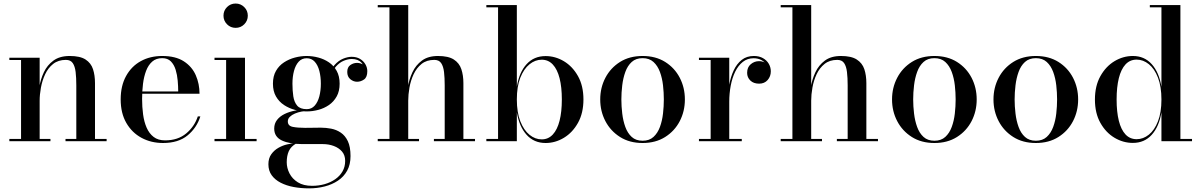

<svg xmlns="http://www.w3.org/2000/svg" viewBox="-20 -778 6620 1058"><path d="M198.5 -460V-12.5H258V0H31.5V-12.5H96V-447.5H31.5V-460ZM503.5 -319.5V-12.5H567.5V0H341V-12.5H400.5V-307.5Q400.5 -349.5 396.8 -381Q393 -412.5 381 -430.2Q369 -448 343 -448Q301 -448 273 -425.8Q245 -403.5 228.8 -368.8Q212.5 -334 205.5 -295.2Q198.5 -256.5 198.5 -223.5L189.5 -220.5Q189.5 -255.5 196.5 -298.2Q203.5 -341 221.8 -380Q240 -419 274.5 -444.2Q309 -469.5 364 -469.5Q421.5 -469.5 451.5 -450Q481.5 -430.5 492.5 -396.8Q503.5 -363 503.5 -319.5Z M878.5 10Q812.5 10 759.8 -18.5Q707 -47 676 -100.8Q645 -154.5 645 -230Q645 -305.5 674.8 -359.2Q704.5 -413 756 -441.2Q807.5 -469.5 874 -469.5Q947.5 -469.5 992.8 -440.2Q1038 -411 1058.8 -363.5Q1079.5 -316 1079.5 -261.5H712.5V-274H962Q962 -302 959.2 -333.8Q956.5 -365.5 947.8 -393.8Q939 -422 921.5 -439.8Q904 -457.5 874 -457.5Q840.5 -457.5 819 -438.8Q797.5 -420 785.2 -388Q773 -356 768 -316Q763 -276 763 -233Q763 -188.5 768.5 -147.5Q774 -106.5 788 -74.5Q802 -42.5 826.5 -23.5Q851 -4.5 889.5 -4.5Q960 -4.5 1005.8 -42.5Q1051.5 -80.5 1070 -136.5H1084Q1064.5 -74 1013.8 -32Q963 10 878.5 10Z M1278.5 -624.5Q1250.5 -624.5 1231 -644.2Q1211.5 -664 1211.5 -691.5Q1211.5 -719.5 1231 -739Q1250.5 -758.5 1278.5 -758.5Q1306 -758.5 1325.8 -739Q1345.5 -719.5 1345.5 -691.5Q1345.5 -664 1326 -644.2Q1306.5 -624.5 1278.5 -624.5ZM1330 -460V-12.5H1394V0H1162V-12.5H1226V-447.5H1162V-460Z M1683.5 260Q1638.5 260 1598.2 252.5Q1558 245 1526.5 228.8Q1495 212.5 1477 187.5Q1459 162.5 1459 127Q1459 94 1475 71.8Q1491 49.5 1514.8 36.2Q1538.5 23 1562.8 17.5Q1587 12 1604 12H1613.5Q1583 29 1571.5 54.8Q1560 80.5 1560 116Q1560 147.5 1575.2 177.5Q1590.5 207.5 1621.5 226.8Q1652.5 246 1699.5 246Q1736.5 246 1769.5 236.5Q1802.5 227 1827.8 209.2Q1853 191.5 1867.5 166.2Q1882 141 1882 108.5Q1882 77.5 1864.8 57.2Q1847.5 37 1819.5 26.5Q1791.5 16 1759 16Q1748.5 16 1725.5 16Q1702.5 16 1679.5 16Q1656.5 16 1645.5 16Q1575.5 16 1533.2 -4Q1491 -24 1491 -69.5Q1491 -97 1506.5 -117Q1522 -137 1548 -149.8Q1574 -162.5 1607 -168.8Q1640 -175 1675.5 -175L1675 -166.5Q1659.5 -166.5 1640.8 -163Q1622 -159.5 1605 -152.2Q1588 -145 1577 -134.2Q1566 -123.5 1566 -109Q1566 -84.5 1592.8 -79Q1619.5 -73.5 1660.5 -73.5Q1678 -73.5 1692.2 -73.8Q1706.5 -74 1720 -74.2Q1733.5 -74.5 1748 -74.5Q1776 -74.5 1804.8 -69Q1833.5 -63.5 1857.8 -47.2Q1882 -31 1896.8 0Q1911.5 31 1911.5 82Q1911.5 129 1893 162.5Q1874.5 196 1842.2 217.5Q1810 239 1769 249.5Q1728 260 1683.5 260ZM1670 -164Q1638 -164 1605.5 -172.5Q1573 -181 1545.2 -199.2Q1517.5 -217.5 1500.8 -246.5Q1484 -275.5 1484 -317Q1484 -358.5 1500.8 -387.5Q1517.5 -416.5 1545.2 -434.5Q1573 -452.5 1605.5 -461Q1638 -469.5 1670 -469.5Q1701.5 -469.5 1733.8 -461Q1766 -452.5 1792.5 -434.5Q1819 -416.5 1835.2 -387.5Q1851.5 -358.5 1851.5 -317Q1851.5 -275.5 1835.2 -246.5Q1819 -217.5 1792.5 -199.2Q1766 -181 1733.8 -172.5Q1701.5 -164 1670 -164ZM1670 -176.5Q1697 -176.5 1714.2 -196Q1731.5 -215.5 1739.8 -247.5Q1748 -279.5 1748 -317Q1748 -355 1739.8 -387Q1731.5 -419 1714.2 -438Q1697 -457 1670 -457Q1643 -457 1625.8 -438Q1608.5 -419 1600 -387Q1591.5 -355 1591.5 -317Q1591.5 -279.5 1596.2 -247.5Q1601 -215.5 1617.5 -196Q1634 -176.5 1670 -176.5ZM1947.5 -327.5Q1927.5 -327.5 1910.5 -341.5Q1893.5 -355.5 1893.5 -381.5Q1893.5 -408 1910.8 -419.8Q1928 -431.5 1947.5 -431.5Q1967 -431.5 1985 -419.8Q2003 -408 2003 -386H1991.5Q1991.5 -410.5 1972.5 -431.8Q1953.5 -453 1918.5 -453Q1898.5 -453 1874.8 -443.5Q1851 -434 1830.5 -410.5Q1810 -387 1800 -344L1791 -350Q1801 -394.5 1823.2 -419.5Q1845.5 -444.5 1871.2 -454.8Q1897 -465 1917.5 -465Q1944.5 -465 1963.8 -453.5Q1983 -442 1993.5 -423.8Q2004 -405.5 2004 -386Q2004 -352.5 1986 -340Q1968 -327.5 1947.5 -327.5Z M2061.5 0V-12.5H2126V-737.5H2061.5V-750H2229.5V-12.5H2289V0ZM2371 0V-12.5H2430.5V-307.5Q2430.5 -349.5 2426.8 -381Q2423 -412.5 2411 -430.2Q2399 -448 2373 -448Q2331 -448 2303.2 -425.8Q2275.5 -403.5 2259.2 -368.8Q2243 -334 2236.2 -295.2Q2229.5 -256.5 2229.5 -223.5L2220.5 -220.5Q2220.5 -255.5 2227.5 -298.2Q2234.5 -341 2252.8 -380Q2271 -419 2305 -444.2Q2339 -469.5 2393.5 -469.5Q2450.5 -469.5 2480.8 -450Q2511 -430.5 2522.2 -396.8Q2533.5 -363 2533.5 -319.5V-12.5H2597.5V0Z M2986.5 10Q2922.5 10 2881.8 -35.2Q2841 -80.5 2828 -159.5V0H2660V-12.5H2724.5V-737.5H2660V-750H2828V-300Q2841 -380 2881.8 -424.5Q2922.5 -469 2986.5 -469Q3040 -469 3087.5 -440.5Q3135 -412 3165 -358.5Q3195 -305 3195 -230Q3195 -155 3165 -101.2Q3135 -47.5 3087.5 -18.8Q3040 10 2986.5 10ZM2965 -10Q3001.5 -10 3026.2 -36.8Q3051 -63.5 3063.5 -112.8Q3076 -162 3076 -230Q3076 -298 3063.5 -347Q3051 -396 3026.2 -422.5Q3001.5 -449 2965 -449Q2929 -449 2897.8 -423.8Q2866.5 -398.5 2847.2 -350Q2828 -301.5 2828 -230Q2828 -158.5 2847.2 -109.5Q2866.5 -60.5 2897.8 -35.2Q2929 -10 2965 -10Z M3521 10Q3449 10 3396.8 -23Q3344.5 -56 3316 -110.5Q3287.5 -165 3287.5 -230Q3287.5 -295 3316 -349.5Q3344.5 -404 3396.8 -436.8Q3449 -469.5 3521 -469.5Q3593 -469.5 3645.2 -436.8Q3697.5 -404 3725.8 -349.5Q3754 -295 3754 -230Q3754 -165 3725.8 -110.5Q3697.5 -56 3645.2 -23Q3593 10 3521 10ZM3521 -2.5Q3558 -2.5 3581 -23.5Q3604 -44.5 3616.5 -78.5Q3629 -112.5 3633.5 -152.5Q3638 -192.5 3638 -230Q3638 -268 3633.5 -307.8Q3629 -347.5 3616.5 -381.5Q3604 -415.5 3581 -436.5Q3558 -457.5 3521 -457.5Q3484 -457.5 3461 -436.5Q3438 -415.5 3425.8 -381.5Q3413.5 -347.5 3408.8 -307.8Q3404 -268 3404 -230Q3404 -192.5 3408.8 -152.5Q3413.5 -112.5 3425.8 -78.5Q3438 -44.5 3461 -23.5Q3484 -2.5 3521 -2.5Z M3990.5 -217.5Q3990.5 -264.5 3998.2 -309.2Q4006 -354 4023 -390.2Q4040 -426.5 4067.2 -448Q4094.5 -469.5 4134 -469.5Q4163.5 -469.5 4184.5 -457.5Q4205.5 -445.5 4216.5 -426.2Q4227.5 -407 4227.5 -385Q4227.5 -357 4210 -337Q4192.5 -317 4163 -317Q4132.5 -317 4114.8 -334.2Q4097 -351.5 4097 -376.5Q4097 -407.5 4117 -424.2Q4137 -441 4162.5 -441Q4180.5 -441 4195 -433.2Q4209.5 -425.5 4218 -413Q4226.5 -400.5 4226.5 -385H4214.5Q4214.5 -404.5 4204 -421Q4193.5 -437.5 4175.2 -447.2Q4157 -457 4132.5 -457Q4098.5 -457 4073.2 -437Q4048 -417 4031.2 -382.8Q4014.5 -348.5 4006.5 -305.5Q3998.5 -262.5 3998.5 -217.5ZM3998.5 -460V-12.5H4067.5V0H3831.5V-12.5H3896V-447.5H3831.5V-460Z M4282 0V-12.5H4346.5V-737.5H4282V-750H4450V-12.5H4509.5V0ZM4591.5 0V-12.5H4651V-307.5Q4651 -349.5 4647.2 -381Q4643.5 -412.5 4631.5 -430.2Q4619.5 -448 4593.5 -448Q4551.5 -448 4523.8 -425.8Q4496 -403.5 4479.8 -368.8Q4463.5 -334 4456.8 -295.2Q4450 -256.5 4450 -223.5L4441 -220.5Q4441 -255.5 4448 -298.2Q4455 -341 4473.2 -380Q4491.5 -419 4525.5 -444.2Q4559.5 -469.5 4614 -469.5Q4671 -469.5 4701.2 -450Q4731.5 -430.5 4742.8 -396.8Q4754 -363 4754 -319.5V-12.5H4818V0Z M5129 10Q5057 10 5004.8 -23Q4952.5 -56 4924 -110.5Q4895.5 -165 4895.5 -230Q4895.5 -295 4924 -349.5Q4952.5 -404 5004.8 -436.8Q5057 -469.5 5129 -469.5Q5201 -469.5 5253.2 -436.8Q5305.5 -404 5333.8 -349.5Q5362 -295 5362 -230Q5362 -165 5333.8 -110.5Q5305.5 -56 5253.2 -23Q5201 10 5129 10ZM5129 -2.5Q5166 -2.5 5189 -23.5Q5212 -44.5 5224.5 -78.5Q5237 -112.5 5241.5 -152.5Q5246 -192.5 5246 -230Q5246 -268 5241.5 -307.8Q5237 -347.5 5224.5 -381.5Q5212 -415.5 5189 -436.5Q5166 -457.5 5129 -457.5Q5092 -457.5 5069 -436.5Q5046 -415.5 5033.8 -381.5Q5021.5 -347.5 5016.8 -307.8Q5012 -268 5012 -230Q5012 -192.5 5016.8 -152.5Q5021.5 -112.5 5033.8 -78.5Q5046 -44.5 5069 -23.5Q5092 -2.5 5129 -2.5Z M5688 10Q5616 10 5563.8 -23Q5511.5 -56 5483 -110.5Q5454.5 -165 5454.5 -230Q5454.5 -295 5483 -349.5Q5511.5 -404 5563.8 -436.8Q5616 -469.5 5688 -469.5Q5760 -469.5 5812.2 -436.8Q5864.5 -404 5892.8 -349.5Q5921 -295 5921 -230Q5921 -165 5892.8 -110.5Q5864.5 -56 5812.2 -23Q5760 10 5688 10ZM5688 -2.5Q5725 -2.5 5748 -23.5Q5771 -44.5 5783.5 -78.5Q5796 -112.5 5800.5 -152.5Q5805 -192.5 5805 -230Q5805 -268 5800.5 -307.8Q5796 -347.5 5783.5 -381.5Q5771 -415.5 5748 -436.5Q5725 -457.5 5688 -457.5Q5651 -457.5 5628 -436.5Q5605 -415.5 5592.8 -381.5Q5580.5 -347.5 5575.8 -307.8Q5571 -268 5571 -230Q5571 -192.5 5575.8 -152.5Q5580.5 -112.5 5592.8 -78.5Q5605 -44.5 5628 -23.5Q5651 -2.5 5688 -2.5Z M6222.5 9.5Q6169 9.5 6121.2 -19Q6073.5 -47.5 6043.5 -101Q6013.5 -154.5 6013.5 -229.5Q6013.5 -304.5 6043.5 -358.2Q6073.5 -412 6121.2 -440.8Q6169 -469.5 6222.5 -469.5Q6286 -469.5 6326.5 -424.5Q6367 -379.5 6380 -300V-737.5H6316V-750H6484.5V-12.5H6548.5V0H6380V-159Q6367 -80 6326.5 -35.2Q6286 9.5 6222.5 9.5ZM6243.5 -11Q6279.5 -11 6310.8 -36Q6342 -61 6361 -109.8Q6380 -158.5 6380 -229.5Q6380 -301 6361 -350Q6342 -399 6310.8 -424.2Q6279.5 -449.5 6243.5 -449.5Q6206.5 -449.5 6182 -423Q6157.5 -396.5 6145.2 -347.2Q6133 -298 6133 -229.5Q6133 -161.5 6145.2 -112.5Q6157.5 -63.5 6182 -37.2Q6206.5 -11 6243.5 -11Z"/></svg>

Font: Bodoni Moda 18pt Medium
Style: Regular
Weight: 500
Designer: Owen Earl
Foundry: indestructible type
Version: Version 2.004